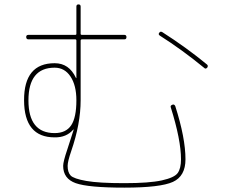

<svg xmlns="http://www.w3.org/2000/svg" viewBox="-20 -820 1040 880"><path d="M230.5 -210Q282.2 -210 306.2 -245.6Q330.1 -281.2 330.1 -360.4Q330.1 -428.7 303.2 -469.2Q276.4 -509.8 230.5 -509.8Q110.4 -509.8 110.4 -359.9Q110.4 -210 230.5 -210ZM330.1 -463.9V-633.8Q330.1 -639.6 325.2 -639.6H110.4Q100.6 -639.6 100.1 -649.9Q99.6 -660.2 110.4 -660.2H325.2Q330.1 -660.2 330.1 -665V-790Q330.1 -799.8 339.8 -799.8Q349.6 -799.8 349.6 -790V-665Q349.6 -660.2 355.5 -660.2H549.8Q559.6 -660.2 559.6 -649.9Q559.6 -639.6 549.8 -639.6H355.5Q350.6 -639.6 349.6 -634.8V-360.4Q349.6 -252.9 306.6 -127.9Q290 -80.1 290 -59.6Q290 -30.3 303.7 -15.6Q317.4 -1 375.5 9.3Q433.6 19.5 549.8 19.5Q664.1 19.5 721.7 6.8Q779.3 -5.9 794.4 -26.9Q809.6 -47.9 809.6 -89.8Q809.6 -178.7 762.7 -328.1Q759.8 -335.9 769.5 -339.8Q778.3 -343.8 783.2 -334Q830.1 -187.5 830.1 -89.8Q830.1 -12.7 772.5 13.7Q714.8 40 549.8 40Q384.8 40 327.1 19.5Q269.5 -1 269.5 -59.6Q269.5 -79.1 288.1 -133.8Q316.4 -221.7 317.4 -224.6V-226.6Q315.4 -226.6 315.4 -225.6Q284.2 -189.5 230.5 -190.4Q90.8 -190.4 90.3 -360.4Q89.8 -530.3 230.5 -530.3Q296.9 -530.3 328.1 -462.9Q328.1 -461.9 329.1 -461.9Q330.1 -461.9 330.1 -463.9ZM711.9 -657.2Q704.1 -663.1 710 -669.9Q714.8 -677.7 723.6 -672.9Q834 -602.5 928.7 -524.4Q935.5 -518.6 929.7 -509.8Q921.9 -502 916 -508.8Q813.5 -592.8 711.9 -657.2Z"/></svg>

Font: Rounded-X Mgen+ 1mn thin
Style: Regular
Weight: 100
Designer: [Source Han Sans]
Ryoko NISHIZUKA  (kana & ideographs); Paul D. Hunt (Latin, Greek & Cyrillic); Wenlong ZHANG  (bopomofo
Version: Version 1.059.20150602